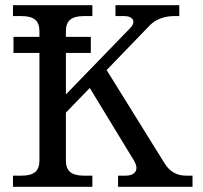

<svg xmlns="http://www.w3.org/2000/svg" viewBox="-20 -720 783 740"><path d="M234 -101V-286L326 -381L497 -100C516 -68 504 -43 464 -43H435V0H722V-43H697C665 -43 635 -56 614 -91L391 -450L559 -624C581 -646 616 -658 650 -658H671V-700H425V-658H460C493 -658 506 -635 481 -611L234 -356V-516H330V-578H234V-600C234 -640 255 -658 303 -658H336V-700H30V-658H63C111 -658 132 -640 132 -600V-578H32V-516H132V-101C132 -61 111 -43 63 -43H30V0H336V-43H303C255 -43 234 -61 234 -101Z"/></svg>

Font: LT Superior Serif Medium
Style: Regular
Weight: 500
Designer: Daniel Lyons
Foundry: LyonsType
Version: Version 2.120;FEAKit 1.0